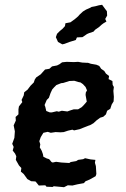

<svg xmlns="http://www.w3.org/2000/svg" viewBox="-20 -766 526 801"><path d="M174 13 169 7 142 8 134 -2 128 -9 110 -10 94 -19 84 -33 79 -40 67 -50 69 -65 59 -76 54 -85 46 -99 48 -114 43 -125 33 -138 37 -153 31 -166 40 -191 42 -218 37 -243 46 -263 45 -278 57 -289V-310L59 -322L73 -340L70 -349L79 -368L81 -381L95 -392L107 -408L121 -422L125 -434L131 -443L150 -456L158 -465L168 -476L186 -479L197 -489L218 -493L228 -498L239 -506L258 -508L288 -507L306 -508L323 -505L342 -504H347L359 -500L382 -496L394 -491L402 -479L415 -470L422 -459L435 -449L433 -436L449 -428L450 -412L455 -403L453 -387L455 -362L454 -343L446 -330L440 -312L427 -304L422 -289L411 -279L398 -275L383 -264L370 -252L356 -244L350 -242L327 -233L312 -227L289 -222L282 -225L264 -221L246 -215L232 -214L212 -215L192 -212L179 -216L161 -212L150 -194L144 -177L148 -164L146 -151L154 -137L159 -123L161 -112L175 -105L185 -102L195 -90L200 -88L214 -91L236 -88L269 -86L275 -90L298 -94L306 -99L327 -102L335 -106L358 -101L378 -99L376 -87L380 -73L382 -40L379 -31L354 -17L337 -10L330 -2L303 3L282 8L263 7L247 15L237 14L204 11L200 14ZM188 -297H196L217 -302L225 -300L238 -304L261 -301L275 -306L288 -310H306L321 -319L329 -327L342 -342L337 -370L338 -380L343 -389L337 -403L326 -415L316 -422L306 -424L290 -429L269 -428L244 -420L235 -419L215 -411L206 -402L198 -393L191 -378L184 -358L175 -349L166 -328L169 -320L173 -303ZM240 -581 222 -591 213 -611 218 -625 230 -637 241 -646 251 -657 253 -669 274 -673 292 -686 306 -698 312 -705 326 -718 339 -726 353 -732 362 -737 378 -740 393 -744 406 -746 417 -731 426 -719 427 -701 419 -687 424 -676 412 -669 404 -663 393 -653 377 -642 370 -634 352 -628 343 -624 324 -611 301 -610 296 -599 270 -591 249 -583Z"/></svg>

Font: Winky Rough Medium
Style: Italic
Weight: 500
Italic angle: -8.97852°
Designer: Simon Atzbach
Foundry: typofactur
Version: Version 1.206; ttfautohint (v1.8.4.7-5d5b)